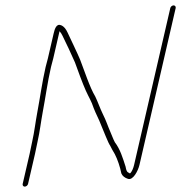

<svg xmlns="http://www.w3.org/2000/svg" viewBox="-20 -681 674 714"><path d="M84.3 3 110.2 -109C113.4 -123 116.7 -138.7 120 -156C127.7 -189.2 132.7 -231.4 138.5 -262C149.3 -318.9 156.6 -374.9 169.7 -432C173 -443.3 175.8 -454 178.1 -464L201.4 -565C205.7 -560.3 209.4 -554.7 212.5 -548C221.1 -531.4 250.7 -468.1 258.7 -449C268.4 -421.9 287.8 -368.9 299.3 -343.5C311.2 -317.2 319.6 -306 328.4 -279C336.9 -256.7 347.7 -238.1 355.9 -216L373.2 -174C380.9 -155.3 386.2 -144 389.3 -140L397.6 -124C400.9 -118 404 -112.7 406.9 -108C417.1 -88.4 426.6 -60.1 431.3 -36C435 -26.6 444.5 -19.4 455.7 -16C474.6 -9.2 493.6 -45.7 498.7 -68L633.3 -651C634.5 -656.3 630.9 -661 625.6 -661C620.3 -661 614.5 -656.3 613.3 -651L478.7 -68C476.2 -57 470.9 -42.2 463.3 -36L456.2 -40C450 -43.5 448.8 -52.8 447.1 -61C436.3 -94.4 426.9 -126.2 407.1 -152C404.7 -156 399.9 -167 392.7 -185C378.8 -216.9 375.7 -230.4 362.3 -257C352.8 -276.1 343.3 -303.5 334.3 -322C313.6 -356.4 293.7 -418.6 278 -459C269.4 -480.2 240 -541 231.3 -560C225.4 -572.2 219.3 -581.8 207.5 -587C190.2 -594.6 183.5 -574 179.6 -557L158.1 -464C156 -454.7 153.2 -444 149.7 -432C136.4 -374.2 129.2 -318.5 118.3 -261C112.5 -230.7 107.5 -188.5 99.8 -155C96.5 -137.7 93.2 -122.3 90.2 -109L64.3 3C63.1 8.3 66.7 13 72 13C77.3 13 83.1 8.3 84.3 3Z"/></svg>

Font: HoneyBee
Style: UltLitIt
Weight: 100
Foundry: Cannot Into Space Fonts
Version: Version 0.89